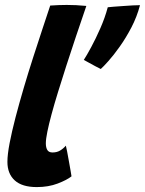

<svg xmlns="http://www.w3.org/2000/svg" viewBox="-20 -737 587 777"><path d="M269.4 -23.4Q250.9 -8.6 213.3 5.8Q175.8 20.1 129 20.1Q69.5 20.1 39.8 -6.8Q10 -33.8 10 -82Q10 -111.2 18.9 -157.9Q27.9 -204.5 42.8 -261.9Q57.8 -319.2 76.2 -381.6Q94.6 -443.9 114.3 -505.1Q134 -566.2 151.9 -620.2Q169.9 -674.2 183.2 -714.5Q219.8 -717 249.9 -717Q269.2 -717 288.1 -716.1Q306.9 -715.1 329.4 -713Q307.5 -649.1 286.9 -587.9Q266.4 -526.8 248.2 -470.4Q230 -414 214.8 -364.5Q199.5 -315 188.6 -274.4Q177.6 -233.8 171.6 -203.9Q165.5 -174 165.5 -157.1Q165.5 -140 171.5 -130Q177.5 -120 192.6 -120Q210 -120 222.9 -127.6Q235.9 -135.2 246.5 -147.5Q248.2 -141.4 251.7 -123.6Q255.1 -105.8 258.9 -84.1Q262.6 -62.5 265.8 -45.2Q268.9 -28 269.4 -23.4ZM546.6 -716.1Q534.2 -669.1 511.9 -626.2Q489.5 -583.4 464.7 -548.5Q439.9 -513.6 418.8 -490Q397.8 -466.4 387.8 -457.8Q381.4 -460.8 366.2 -468.8Q351 -476.9 336.9 -484.8Q322.8 -492.6 319.2 -494.6Q330.8 -512.4 349.1 -546.3Q367.4 -580.2 386.1 -622.7Q404.8 -665.1 416.1 -707.6Q422.1 -708.6 439.4 -709.8Q456.8 -711 477.9 -712.6Q499 -714.2 517.9 -715.2Q536.9 -716.1 546.6 -716.1Z"/></svg>

Font: Grandstander Thin
Style: Italic
Weight: 100
Italic angle: -15°
Designer: Tyler Finck
Foundry: Etcetera Type Co
Version: Version 1.200